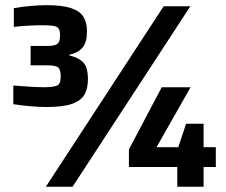

<svg xmlns="http://www.w3.org/2000/svg" viewBox="-20 -712 860 732"><path d="M156.7 -304Q128.9 -304 93.3 -307.2Q57.7 -310.4 30.8 -314.9V-385.9Q60.7 -383.5 93.1 -381.5Q125.6 -379.5 146 -379.5Q182.9 -379.5 197.2 -385.6Q211.5 -391.7 211.5 -419.5Q211.5 -447.6 201.3 -455.2Q191.2 -462.9 162.4 -462.9H96.7V-536.9H162.6Q179.5 -536.9 189.7 -540.1Q199.8 -543.2 204.4 -551.8Q208.9 -560.5 208.9 -577.4Q208.9 -595.5 203.4 -603.3Q197.8 -611.2 183 -613.5Q168.2 -615.8 140.6 -615.8Q117 -615.8 86.7 -614.1Q56.4 -612.4 32.8 -609.4V-681Q58.7 -685.7 94.2 -689Q129.7 -692.3 157.2 -692.3Q216.5 -692.3 250.1 -681.4Q283.8 -670.4 297.7 -648.5Q311.6 -626.6 311.6 -592.4Q311.6 -550.9 294.9 -530.9Q278.1 -510.9 244.2 -503V-500.4Q278.6 -493 296.9 -474.7Q315.2 -456.4 315.2 -409.4Q315.2 -375.9 302.5 -352.4Q289.8 -328.9 255.7 -316.4Q221.6 -304 156.7 -304ZM154.8 0 603.8 -688H705.6L256.6 0ZM655.9 0V-75.2H471.5V-142.4L596.6 -379.3H706.6L576.7 -150.7H659.6L689.5 -240.2H756.2V-150.7H802.8V-75.2H756.2V0Z"/></svg>

Font: Saira Thin
Style: Regular
Weight: 100
Designer: Hector Gatti with collaboration of the Omnibus-Type team
Foundry: Omnibus-Type
Version: Version 1.101